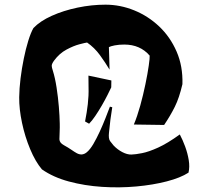

<svg xmlns="http://www.w3.org/2000/svg" viewBox="-20 -695 872 830"><path d="M794.9 51.3Q760.3 73.7 700.9 89.1Q641.6 104.5 569.1 111.1Q496.6 117.7 421.1 112.8Q345.7 107.9 277.8 89.6Q210 71.3 161.1 37.1Q132.8 3.4 110.4 -50.3Q87.9 -104 75.2 -163.8Q62.5 -223.6 63 -274.4Q63.5 -312.5 68.8 -356Q74.2 -399.4 82.8 -441.4Q91.3 -483.4 102.1 -518.3Q112.8 -553.2 124.5 -573.7Q153.3 -604 203.9 -626.7Q254.4 -649.4 315.2 -662.1Q376 -674.8 436 -674.8Q499.5 -674.8 559.8 -650.4Q620.1 -626 668 -580.8Q715.8 -535.6 743.4 -472.2Q771 -408.7 768.6 -331.1Q754.9 -272 735.8 -233.6Q716.8 -195.3 689.5 -154.8L558.6 -156.7Q573.2 -191.4 586.2 -238Q599.1 -284.7 608.6 -330.8Q618.2 -377 623 -411.1Q627.9 -445.3 627 -454.6Q585.9 -502.4 517.1 -502.4Q494.6 -502.4 475.8 -498.8Q457 -495.1 450.7 -491.2Q450.7 -481.9 451.9 -455.6Q453.1 -429.2 453.6 -394Q435.5 -424.3 411.9 -456.8Q388.2 -489.3 356.4 -511.2Q349.1 -510.3 323.7 -503.7Q298.3 -497.1 267.6 -480.7Q236.8 -464.4 213.4 -432.6Q203.6 -418.9 203.6 -410.6Q203.6 -403.8 208.5 -389.2Q218.3 -357.9 224.6 -316.4Q231 -274.9 234.4 -233.6Q237.8 -192.4 238.3 -161.1Q238.8 -145.5 237.8 -123.3Q236.8 -101.1 236.8 -92.8Q237.3 -77.6 256.1 -67.4Q274.9 -57.1 289.6 -46.9Q301.3 -38.6 312 -32.7Q322.8 -26.9 333.5 -27.3Q345.2 -28.3 355.5 -37.1Q369.6 -48.8 383.8 -73Q397.9 -97.2 411.4 -126.5Q424.8 -155.8 436 -184.3Q447.3 -212.9 455.1 -233.9L465.3 -231.4Q456.5 -179.2 451.2 -122.1Q448.2 -95.7 455.8 -85.2Q463.4 -74.7 470.7 -66.4Q487.3 -48.8 508.5 -37.6Q529.8 -26.4 548.3 -26.9Q565.4 -27.3 594.2 -33Q623 -38.6 663.8 -57.1Q704.6 -75.7 757.3 -113.8Q769.5 -90.8 780.3 -61.8Q791 -32.7 795.9 -2.9Q800.8 26.9 794.9 51.3ZM365.2 -160.2 347.7 -169.9Q355.5 -208.5 359.6 -244.9Q363.8 -281.2 362.8 -316.9L362.3 -368.2L461.4 -347.2L460.9 -317.4Q455.6 -305.7 444.8 -284.4Q434.1 -263.2 420.2 -239Q406.2 -214.8 391.8 -193.6Q377.4 -172.4 365.2 -160.2Z"/></svg>

Font: Fruktur
Style: Regular
Weight: 400
Designer: Viktoriya Grabowska, Eben Sorkin
Foundry: Viktoriya Grabowska
Version: Version 1.008; ttfautohint (v1.8.4.7-5d5b)